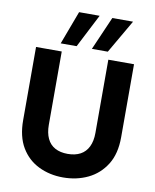

<svg xmlns="http://www.w3.org/2000/svg" viewBox="-101 -1016 894 1104"><g transform="rotate(10 346.5 -464.0)"><path d="M343 12Q265 12 200.5 -19.5Q136 -51 98.5 -114Q61 -177 61 -273V-700H211V-272Q211 -225 226.5 -192Q242 -159 272.5 -142.5Q303 -126 346 -126Q390 -126 420.5 -142.5Q451 -159 467 -192Q483 -225 483 -272V-700H633V-273Q633 -177 593.5 -114Q554 -51 488.5 -19.5Q423 12 343 12ZM379 -745 464 -940H585L472 -745ZM197 -745 270 -940H390L290 -745Z"/></g></svg>

Font: DM Sans 10pt Black
Style: Regular
Weight: 900
Version: Version 4.004;gftools[0.9.30]